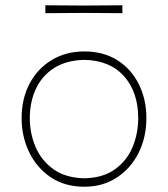

<svg xmlns="http://www.w3.org/2000/svg" viewBox="-20 -699 637 728"><path d="M300 9Q225 9 171.8 -27.2Q118.5 -63.5 90.2 -122.8Q62 -182 62 -251Q62 -325 92.2 -382Q122.5 -439 176.2 -471.5Q230 -504 300 -504Q372 -504 424.8 -470.8Q477.5 -437.5 506.2 -380.2Q535 -323 535 -251Q535 -178.5 505.5 -119.5Q476 -60.5 423 -25.8Q370 9 300 9ZM300 -23Q370.5 -24.5 415.8 -57Q461 -89.5 482.5 -141Q504 -192.5 504 -251Q504 -349.5 450.5 -409.8Q397 -470 300 -472Q231 -470.5 185 -441Q139 -411.5 116 -362Q93 -312.5 93 -251Q93 -192.5 115.2 -141Q137.5 -89.5 183.2 -57Q229 -24.5 300 -23ZM152 -649V-679Q185 -678.5 221.8 -678.5Q258.5 -678.5 298 -678Q338 -678.5 374.5 -678.5Q411 -678.5 444 -679V-649Q411 -649.5 374.5 -649.5Q338 -649.5 298 -650Q258.5 -649.5 221.8 -649.5Q185 -649.5 152 -649Z"/></svg>

Font: Commissioner Loud Thin
Style: Regular
Weight: 100
Designer: Kostas Bartsokas
Foundry: Kostas Bartsokas
Version: Version 1.000; ttfautohint (v1.8.3)